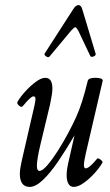

<svg xmlns="http://www.w3.org/2000/svg" viewBox="-20 -722 433 755"><path d="M97 13Q58 13 58 -39Q58 -57 66 -92L116 -309Q120 -327 119.5 -335Q119 -343 111 -343Q101 -343 70 -305Q65 -298 55 -306.5Q45 -315 49 -322Q60 -341 79.5 -362.5Q99 -384 120.5 -400Q142 -416 158 -416Q186 -416 186 -374Q186 -364 184 -350Q182 -336 177 -312L140 -158Q132 -125 128.5 -103.5Q125 -82 125 -71Q125 -50 135 -50Q147 -50 166 -72Q185 -94 206.5 -127.5Q228 -161 247.5 -197.5Q267 -234 280 -263Q303 -313 325 -404Q328 -416 354 -416Q384 -416 384 -405L317 -117Q310 -86 310 -73Q310 -60 317 -60Q331 -60 362 -98Q365 -102 375 -94.5Q385 -87 383 -83Q372 -63 351.5 -40.5Q331 -18 309 -2.5Q287 13 270 13Q256 13 249 0.5Q242 -12 242 -33Q242 -44 244 -58Q246 -72 252 -97L273 -190Q241 -135 209.5 -88.5Q178 -42 149 -14.5Q120 13 97 13ZM175 -500Q170 -494 161 -500.5Q152 -507 156 -512L268 -686Q278 -702 289 -702Q299 -702 304 -684L356 -511Q358 -504 348 -500Q338 -496 335 -502L288 -601Q280 -615 276 -615Q272 -615 260 -602Z"/></svg>

Font: Junicode Two Beta Condensed
Style: Italic
Weight: 400
Width: 3
Italic angle: -9°
Version: Version 1.053; ttfautohint (v1.8.4)